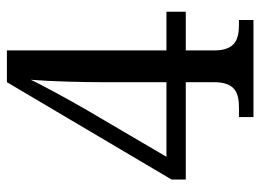

<svg xmlns="http://www.w3.org/2000/svg" viewBox="-119 -635 754 556"><g transform="rotate(-90 258.0 -357.0)"><path d="M197 0H478V-42H466C424 -42 390 -51 390 -114V-196H502V-252H390V-714H298L16 -237V-196H298V-114C298 -51 265 -42 222 -42H197ZM82 -252 221 -489C243 -527 292 -616 305 -645C300 -583 298 -496 298 -438V-252Z"/></g></svg>

Font: Noto Serif Thai SemiCondensed
Style: Regular
Weight: 400
Width: 4
Designer: Monotype Design Team
Foundry: Monotype Imaging Inc.
Version: Version 2.002